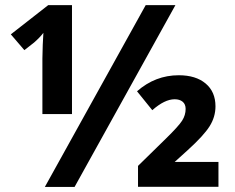

<svg xmlns="http://www.w3.org/2000/svg" viewBox="-20 -734 921 754"><path d="M262.7 -286.1H146.5V-503.9L147.9 -558.6L150.4 -605Q137.2 -587.4 113.8 -566.9L75.7 -537.1L22.5 -599.1L169.4 -713.9H262.7ZM668.9 -713.9 272.9 0H156.2L552.2 -713.9ZM837.9 -0.5H522V-82.5L631.3 -189.5Q681.2 -238.3 695.1 -260Q709 -281.7 709 -306.2Q709 -324.7 697.3 -334.5Q685.5 -344.2 666 -344.2Q626.5 -344.2 578.1 -301.3L518.1 -375.5Q589.8 -438.5 682.1 -438.5Q749 -438.5 787.6 -406Q826.2 -373.5 826.2 -316.4Q826.2 -274.9 803.2 -238.3Q780.3 -201.7 717.3 -144.5L666 -98.1H837.9Z"/></svg>

Font: CAA NEO Sans
Style: Bold
Weight: 700
Version: Version 1.10